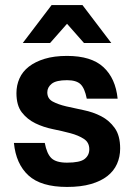

<svg xmlns="http://www.w3.org/2000/svg" viewBox="-20 -730 530 759"><path d="M245 9Q142 9 92.5 -36.5Q43 -82 35 -165H157Q165 -122 183.5 -104.5Q202 -87 245 -87Q296 -87 314.5 -101.5Q333 -116 333 -140Q333 -167 311.5 -181Q290 -195 258 -203.5Q226 -212 189 -219.5Q152 -227 120 -242.5Q88 -258 66.5 -285.5Q45 -313 45 -362Q45 -393 57 -420Q69 -447 94 -466.5Q119 -486 156.5 -497.5Q194 -509 245 -509Q341 -509 389 -464.5Q437 -420 445 -340H323Q315 -381 298.5 -397Q282 -413 245 -413Q202 -413 184.5 -399Q167 -385 167 -365Q167 -340 188.5 -328.5Q210 -317 242 -309.5Q274 -302 311 -294.5Q348 -287 380 -270.5Q412 -254 433.5 -224Q455 -194 455 -143Q455 -110 442.5 -82Q430 -54 404.5 -34Q379 -14 339.5 -2.5Q300 9 245 9ZM245 -636 178 -560H70L184 -710H306L420 -560H312Z"/></svg>

Font: Retni Sans
Style: Bold
Weight: 700
Designer: Vitaly Kuzmin
Foundry: ParaType Ltd.
Version: Version 1.00;March 2, 2019;FontCreator 11.5.0.2425 64-bit; t